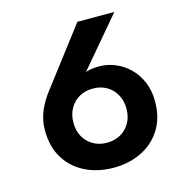

<svg xmlns="http://www.w3.org/2000/svg" viewBox="-100 -768 814 853"><g transform="rotate(-15 306.5 -342.0)"><path d="M198 -247Q198 -284 214 -312.5Q230 -341 257.5 -356.5Q285 -372 320 -372Q355 -372 382.5 -356.5Q410 -341 426 -312.5Q442 -284 442 -247Q442 -210 426 -182Q410 -154 382.5 -138.5Q355 -123 320 -123Q285 -123 257.5 -138.5Q230 -154 214 -182Q198 -210 198 -247ZM331 -676 132 -415Q104 -380 85.5 -338Q67 -296 67 -247Q67 -170 101 -116.5Q135 -63 192.5 -35.5Q250 -8 320 -8Q390 -8 447.5 -35.5Q505 -63 539 -116.5Q573 -170 573 -247Q573 -295 556.5 -334.5Q540 -374 511.5 -402Q483 -430 447 -445Q411 -460 374 -460Q339 -460 315 -452.5Q291 -445 266 -420L291 -428L501 -676Z"/></g></svg>

Font: SpinnyJost
Style: Regular
Weight: 600
Version: Version 3.710